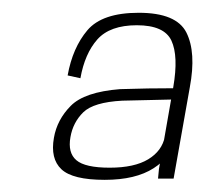

<svg xmlns="http://www.w3.org/2000/svg" viewBox="-20 -702 332 308"><path d="M233.5 -415.5H258.5L284.5 -562Q295 -618 279 -649.8Q263 -681.5 202.5 -681.5Q144 -681.5 120.2 -653.5Q96.5 -625.5 88.5 -581L109 -576.5Q116 -616 136.2 -638.8Q156.5 -661.5 199.5 -661.5Q243.5 -661.5 255 -636.8Q266.5 -612 258 -562.5L235 -431ZM148 -413.5Q197.5 -413.5 226.5 -432.2Q255.5 -451 259.5 -477.5L244.5 -483Q240 -460 217.8 -446.5Q195.5 -433 156 -433Q116.5 -433 102.5 -445Q88.5 -457 93 -482Q97 -505.5 113.5 -521.8Q130 -538 176 -540.5Q221.5 -541.5 262 -542.5L265.5 -560.5Q216 -560.5 172.5 -559Q115.5 -554.5 93.5 -532.2Q71.5 -510 66.5 -481Q60.5 -447.5 78.5 -430.5Q96.5 -413.5 148 -413.5Z"/></svg>

Font: Anybody SemiCondensed ExtraLight
Style: Italic
Weight: 250
Width: 4
Italic angle: -10°
Version: Version 1.113;gftools[0.9.25]